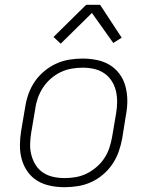

<svg xmlns="http://www.w3.org/2000/svg" viewBox="-20 -772 640 800"><path d="M249 8Q219 8 189.5 2Q160 -4 136 -18.5Q112 -33 95.5 -56Q79 -79 71 -107Q63 -135 63 -165Q63 -195 68 -226L85 -326Q89 -353 98.5 -380Q108 -407 124.5 -431.5Q141 -456 164.5 -475.5Q188 -495 214.5 -507Q241 -519 269 -523.5Q297 -528 324 -528Q354 -528 383.5 -522Q413 -516 437 -501.5Q461 -487 478 -464Q495 -441 502.5 -413Q510 -385 510.5 -355Q511 -325 505 -294L489 -194Q484 -167 474.5 -140Q465 -113 448.5 -88.5Q432 -64 409 -44.5Q386 -25 359.5 -13Q333 -1 304.5 3.5Q276 8 249 8ZM250 -30Q272 -30 295.5 -34Q319 -38 340.5 -48.5Q362 -59 381.5 -75.5Q401 -92 414.5 -112.5Q428 -133 435.5 -155.5Q443 -178 447 -201L464 -301Q468 -325 468 -349Q468 -373 462.5 -395Q457 -417 444.5 -436Q432 -455 413 -467.5Q394 -480 371.5 -485Q349 -490 324 -490Q302 -490 278.5 -486Q255 -482 233 -471.5Q211 -461 192 -444.5Q173 -428 159.5 -407.5Q146 -387 138 -364.5Q130 -342 127 -319L110 -219Q106 -195 105.5 -171Q105 -147 111 -125Q117 -103 129 -84Q141 -65 160 -52.5Q179 -40 202 -35Q225 -30 250 -30ZM233 -590 203 -618 339 -752H397L487 -615L452 -593L363 -718Z"/></svg>

Font: Iosevka Aile Extralight
Style: Italic
Weight: 200
Italic angle: -9°
Designer: Belleve Invis
Foundry: Belleve Invis
Version: Version 31.1.0; ttfautohint (v1.8.4)